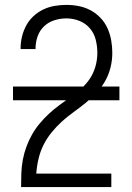

<svg xmlns="http://www.w3.org/2000/svg" viewBox="-20 -763 540 783"><path d="M66 0V-1Q66 -29 67 -56.5Q68 -84 73 -111Q78 -138 87.5 -164Q97 -190 110.5 -214Q124 -238 142 -259.5Q160 -281 180 -299.5Q200 -318 222.5 -334.5Q245 -351 267.5 -367Q290 -383 311 -401.5Q332 -420 347 -443Q362 -466 369.5 -493Q377 -520 377 -547Q377 -574 370.5 -600.5Q364 -627 346.5 -647.5Q329 -668 303.5 -678Q278 -688 251 -688Q226 -688 202 -680.5Q178 -673 160 -656Q142 -639 133.5 -615Q125 -591 125 -566Q125 -565 125 -564.5Q125 -564 125 -563H64Q64 -564 64 -565Q64 -566 64 -567Q64 -591 70 -615Q76 -639 87.5 -660Q99 -681 117 -697.5Q135 -714 157 -724.5Q179 -735 203 -739Q227 -743 251 -743Q277 -743 302 -738Q327 -733 349.5 -721Q372 -709 390 -690Q408 -671 418.5 -647.5Q429 -624 433.5 -598.5Q438 -573 438 -547Q438 -517 430.5 -487Q423 -457 408 -431Q393 -405 372 -383Q351 -361 327.5 -342Q304 -323 279 -305Q254 -287 232 -267Q210 -247 190.5 -223Q171 -199 157.5 -172Q144 -145 137 -115Q130 -85 128 -55H434V0ZM33 -354V-410H467V-354Z"/></svg>

Font: Iosevka Term Light
Style: Regular
Weight: 300
Monospace: yes
Designer: Belleve Invis
Foundry: Belleve Invis
Version: Version 9.0.1; ttfautohint (v1.8.3)